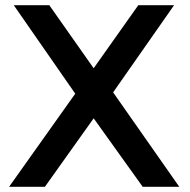

<svg xmlns="http://www.w3.org/2000/svg" viewBox="-20 -720 732 740"><path d="M671 0H530L341 -264L153 0H15L270 -359L33 -700H170L341 -457L513 -700H651L416 -364Z"/></svg>

Font: Sapa
Style: Regular
Weight: 400
Version: Version 1.20 June 8, 2016